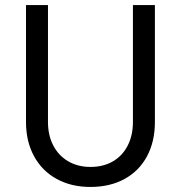

<svg xmlns="http://www.w3.org/2000/svg" viewBox="-20 -740 724 768"><path d="M84 -252V-719.7H171.9V-252Q171.9 -198.7 193.1 -158Q214.4 -117.2 252.9 -94.7Q291.5 -72.3 341.8 -72.3Q393.6 -72.3 431.9 -94.7Q470.2 -117.2 491 -158Q511.7 -198.7 511.7 -252V-719.7H599.6V-252Q599.6 -173.8 568.1 -115Q536.6 -56.2 478.3 -24.2Q419.9 7.8 341.8 7.8Q264.6 7.8 206.3 -24.4Q147.9 -56.6 116 -115.5Q84 -174.3 84 -252Z"/></svg>

Font: Reddit Sans Fudge
Style: Regular
Weight: 400
Designer: Stephen Hutchings
Foundry: Reddit
Version: Version 1.011